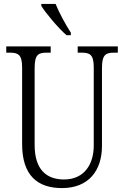

<svg xmlns="http://www.w3.org/2000/svg" viewBox="-20 -951 634 981"><path d="M320 -771H342V-784C317 -822 282 -886 264 -931H191V-921C212 -886 278 -807 320 -771ZM297 10C433 10 501 -80 501 -205V-603C501 -672 520 -682 565 -682H582V-714H377V-682H396C440 -682 459 -672 459 -606V-207C459 -115 413 -34 307 -34C217 -34 157 -85 157 -210V-603C157 -673 176 -682 220 -682H239V-714H12V-682H29C73 -682 93 -672 93 -606V-215C93 -53 173 10 297 10Z"/></svg>

Font: Noto Serif Devanagari Condensed Light
Style: Regular
Weight: 300
Width: 3
Designer: Universal Thirst, Indian Type Foundry and the Monotype Design Team
Foundry: Monotype Imaging Inc.
Version: Version 2.004